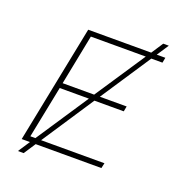

<svg xmlns="http://www.w3.org/2000/svg" viewBox="-149 -886 972 1071"><g transform="rotate(20 337.0 -350.0)"><path d="M79 70 125 0H76L216 -700H590L636 -770H669L623 -700H674L668 -669H602L405 -371H564L558 -340H384L180 -31H556L549 0H159L113 70ZM371 -371 569 -669H243L184 -371ZM146 -31 351 -340H178L116 -31Z"/></g></svg>

Font: Montserrat Thin ExtraLight
Style: Italic
Weight: 250
Italic angle: -11.3°
Version: Version 9.000